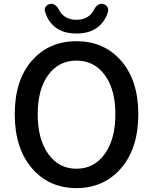

<svg xmlns="http://www.w3.org/2000/svg" viewBox="-20 -964 794 997"><path d="M56.6 -371.1Q56.6 -546.9 145 -648.4Q233.4 -750 377 -750Q520.5 -750 609.4 -647.9Q698.2 -545.9 698.2 -371.1Q698.2 -195.3 609.4 -91.3Q520.5 12.7 377 12.7Q233.4 12.7 145 -91.3Q56.6 -195.3 56.6 -371.1ZM579.1 -371.1Q579.1 -500 523.9 -574.7Q468.8 -649.4 377 -649.4Q285.2 -649.4 230.5 -574.7Q175.8 -500 175.8 -371.1Q175.8 -241.2 230.5 -164.6Q285.2 -87.9 377 -87.9Q468.8 -87.9 523.9 -164.6Q579.1 -241.2 579.1 -371.1ZM213.9 -904.3Q211.9 -909.2 211.9 -913.1Q211.9 -921.9 217.8 -929.7Q226.6 -941.4 240.2 -943.4Q243.2 -944.3 246.1 -944.3Q256.8 -944.3 265.6 -937.5Q277.3 -929.7 284.2 -917Q310.5 -861.3 377 -861.3Q443.4 -861.3 469.7 -917Q476.6 -929.7 488.3 -937.5Q497.1 -944.3 507.8 -944.3Q510.7 -944.3 513.7 -943.4Q527.3 -941.4 536.1 -929.7Q542 -921.9 542 -913.1Q542 -909.2 541 -904.3Q526.4 -851.6 484.9 -820.8Q443.4 -790 377 -790Q310.5 -790 269.5 -820.8Q228.5 -851.6 213.9 -904.3Z"/></svg>

Font: Gen Jyuu Gothic P Medium
Style: Regular
Weight: 500
Designer: [Source Han Sans]
Ryoko NISHIZUKA  (kana & ideographs); Paul D. Hunt (Latin, Greek & Cyrillic); Wenlong ZHANG  (bopomofo
Version: Version 1.002.20150607